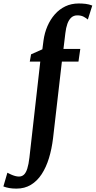

<svg xmlns="http://www.w3.org/2000/svg" viewBox="-128 -835 552 1106"><path d="M122.5 -601Q128.5 -645.5 145.2 -684.2Q162 -723 188 -752.5Q214 -782 248.5 -798.5Q283 -815 326 -815Q345.5 -815 365 -812.8Q384.5 -810.5 403.5 -803L378 -722.5Q369 -730.5 354.2 -738.5Q339.5 -746.5 317.5 -746.5Q296.5 -746.5 282.5 -733.8Q268.5 -721 260.2 -698Q252 -675 248.5 -644L237.5 -553H334.5L324 -480H228.5L177.5 -38Q170 23.5 154 76Q138 128.5 112.2 168Q86.5 207.5 50.2 229.5Q14 251.5 -33 251.5Q-57 251.5 -75 248.2Q-93 245 -108.5 239L-85.5 160Q-76 165 -64.5 170.2Q-53 175.5 -41 178.8Q-29 182 -19 182Q-2 182 9.8 171.2Q21.5 160.5 29.2 136.2Q37 112 41.5 72.5L104 -480H43.5L51 -522L116 -551Z"/></svg>

Font: Merriweather 24pt SemiCondensed
Style: Bold Italic
Weight: 700
Width: 4
Italic angle: -7.8°
Designer: Eben Sorkin
Foundry: Eben Sorkin
Version: Version 2.101